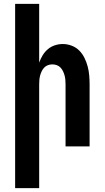

<svg xmlns="http://www.w3.org/2000/svg" viewBox="-20 -755 540 990"><path d="M58 215V-735H182V-432Q189 -452 200 -470Q211 -488 227 -501.5Q243 -515 263 -521.5Q283 -528 304 -528Q327 -528 349.5 -519.5Q372 -511 388.5 -494.5Q405 -478 415.5 -456.5Q426 -435 432 -412.5Q438 -390 440 -366.5Q442 -343 442 -320V0H318V-320Q318 -332 317 -343.5Q316 -355 313 -366Q310 -377 305 -387.5Q300 -398 292 -406.5Q284 -415 273 -419Q262 -423 250 -423Q238 -423 227 -419Q216 -415 208 -406.5Q200 -398 195 -387.5Q190 -377 187 -366Q184 -355 183 -343.5Q182 -332 182 -320V215Z"/></svg>

Font: Iosevka Extrabold
Style: Regular
Weight: 800
Monospace: yes
Designer: Belleve Invis
Foundry: Belleve Invis
Version: Version 32.5.0; ttfautohint (v1.8.4)